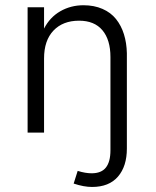

<svg xmlns="http://www.w3.org/2000/svg" viewBox="-20 -516 605 747"><path d="M337.9 211.4Q306.2 211.4 266.6 198.2L282.2 148.9Q312.5 158.2 336.4 158.2Q374.5 158.2 392.1 135.7Q409.7 113.3 409.7 68.8V-293.9Q409.7 -361.3 378.4 -398.4Q347.2 -435.5 287.6 -435.5Q224.6 -435.5 188 -397Q151.4 -358.4 151.4 -288.6V0H87.4V-487.8H151.4V-404.8Q173.8 -448.7 214.6 -472.2Q255.4 -495.6 304.7 -495.6Q346.2 -495.6 378.7 -481.4Q411.1 -467.3 431.4 -441.9Q451.7 -416.5 462.2 -382.8Q472.7 -349.1 473.6 -309.1V62Q473.6 130.9 439 171.1Q404.3 211.4 337.9 211.4Z"/></svg>

Font: HK Grotesk Legacy
Style: Regular
Weight: 400
Designer: Alfredo Marco Pradil
Foundry: Hanken Design Co.
Version: Version 2.022;PS 002.022;hotconv 1.0.88;makeotf.lib2.5.64775